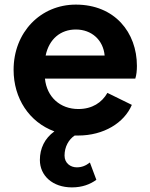

<svg xmlns="http://www.w3.org/2000/svg" viewBox="-20 -576 652 833"><path d="M319 12C430 12 519 -43 552 -121L446 -173C422 -131 380 -103 320 -103C241 -103 183 -155 175 -235H567C572 -250 574 -270 574 -290C574 -435 478 -556 309 -556C156 -556 39 -436 39 -273C39 -149 107 -46 216 -6C174 24 153 68 153 118C153 186 208 237 292 237C336 237 371 224 398 204L370 129C352 143 335 150 313 150C286 150 260 132 260 99C260 61 278 29 304 12ZM178 -335C193 -407 243 -448 309 -448C378 -448 428 -402 434 -335Z"/></svg>

Font: Mluvka
Style: Bold
Weight: 700
Designer: Modified by Jiří Krblich, Original typeface by Gumpita Rahayu
Foundry: Gumpita Rahayu & Jiří Krblich
Version: Version 2.000;Glyphs 3.1.1 (3134)